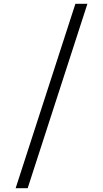

<svg xmlns="http://www.w3.org/2000/svg" viewBox="-20 -843 540 1006"><path d="M62 143 375 -823H438L125 143Z"/></svg>

Font: Iosevka Fixed Light
Style: Regular
Weight: 300
Monospace: yes
Designer: Belleve Invis
Foundry: Belleve Invis
Version: Version 32.3.0